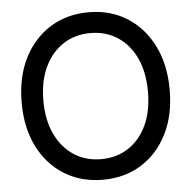

<svg xmlns="http://www.w3.org/2000/svg" viewBox="-52 -769 834 836"><g transform="rotate(-5 365.0 -351.0)"><path d="M365 15Q270 15 197 -30Q124 -75 82.5 -157Q41 -239 41 -350Q41 -461 82.5 -543.5Q124 -626 197 -671.5Q270 -717 365 -717Q460 -717 532.5 -671.5Q605 -626 646.5 -543.5Q688 -461 688 -350Q688 -239 646.5 -157Q605 -75 532.5 -30Q460 15 365 15ZM365 -75Q433 -75 484.5 -109Q536 -143 564.5 -204.5Q593 -266 593 -350Q593 -435 564.5 -496.5Q536 -558 484.5 -592Q433 -626 365 -626Q297 -626 245.5 -592Q194 -558 165 -496.5Q136 -435 136 -350Q136 -266 165 -204.5Q194 -143 245.5 -109Q297 -75 365 -75Z"/></g></svg>

Font: Zen Maru Gothic Medium
Style: Regular
Weight: 500
Designer: Yoshimichi Ohira
Foundry: Positype
Version: Version 1.001